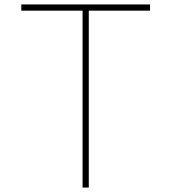

<svg xmlns="http://www.w3.org/2000/svg" viewBox="-20 -845 772 865"><path d="M352 0H380V-797H656V-825H76V-797H352Z"/></svg>

Font: Spartan Thin
Style: Regular
Weight: 100
Designer: Matt Bailey, Mirko Velimirovic
Foundry: Matt Bailey
Version: Version 1.003; ttfautohint (v1.8.3)